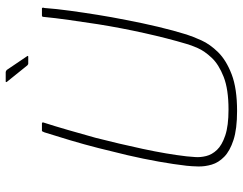

<svg xmlns="http://www.w3.org/2000/svg" viewBox="-109 -731 851 673"><g transform="rotate(-90 316.5 -394.5)"><path d="M264 11Q201 11 162.5 -1.5Q124 -14 103.5 -34Q83 -54 76 -78Q69 -102 69.5 -125Q70 -148 72 -166Q77 -210 86.5 -263.5Q96 -317 109 -373Q121 -424 134 -475Q147 -526 161.5 -574.5Q176 -623 189 -664Q190 -666 191.5 -669.5Q193 -673 194 -673Q201 -673 207 -673Q213 -673 220 -673Q222 -673 223 -672Q224 -671 224 -669Q211 -629 197.5 -582Q184 -535 170 -485Q149 -403 131 -319Q113 -235 105 -166Q104 -154 102.5 -136Q101 -118 106 -97.5Q111 -77 127.5 -59.5Q144 -42 178 -30.5Q212 -19 269 -19Q340 -19 383.5 -36Q427 -53 450.5 -78Q474 -103 484.5 -127Q495 -151 499 -166Q519 -233 537 -314Q555 -395 568 -476Q576 -529 583 -578Q590 -627 594 -669Q594 -671 595.5 -672Q597 -673 598 -673Q605 -673 611 -673Q617 -673 624 -673Q626 -673 626 -669.5Q626 -666 625 -664Q622 -623 615.5 -575.5Q609 -528 601 -478Q593 -428 583 -378Q572 -320 559 -265.5Q546 -211 532 -166Q525 -144 511.5 -114Q498 -84 470 -55.5Q442 -27 392.5 -8Q343 11 264 11ZM430 -721Q428 -721 427 -722Q426 -723 424 -724L366 -796Q365 -798 365.5 -799Q366 -800 367 -800H400Q402 -800 404 -799Q406 -798 408 -796L456 -725Q457 -724 457 -722.5Q457 -721 454 -721Z"/></g></svg>

Font: Glory Thin Thin
Style: Italic
Weight: 250
Italic angle: -12°
Version: Version 1.011